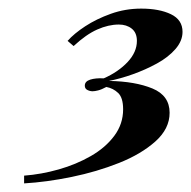

<svg xmlns="http://www.w3.org/2000/svg" viewBox="-20 -774 444 446"><path d="M308 -754Q350 -754 377 -741Q404 -728 404 -700Q404 -679 387.5 -660Q371 -641 344.5 -626.5Q318 -612 288.5 -601.5Q259 -591 233 -586Q294 -585 334 -568.5Q374 -552 374 -512Q374 -475 341 -445.5Q308 -416 256.5 -395.5Q205 -375 146.5 -363Q88 -351 36 -348V-366Q76 -369 116.5 -380.5Q157 -392 191 -411.5Q225 -431 245.5 -458.5Q266 -486 266 -520Q266 -547 254.5 -558Q243 -569 227 -572Q216 -566 208 -564Q200 -562 195 -562Q189 -562 183 -565Q177 -568 177 -575Q177 -585 189.5 -589Q202 -593 221 -592Q255 -607 276.5 -630Q298 -653 298 -679Q298 -698 286 -707.5Q274 -717 256 -717Q232 -717 206 -705.5Q180 -694 151 -667L137 -679Q152 -696 178 -713Q204 -730 237.5 -742Q271 -754 308 -754Z"/></svg>

Font: Playfair Display ExtraBold
Style: Italic
Weight: 800
Italic angle: -14°
Designer: Claus Eggers Sørensen
Foundry: Claus Eggers Sørensen
Version: Version 1.203